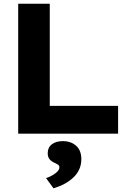

<svg xmlns="http://www.w3.org/2000/svg" viewBox="-20 -720 682 1034"><path d="M78 -700H248V-150H616V0H78ZM300 181Q300 173 294.5 168.5Q289 164 276 158Q256 149 246.5 137Q237 125 237 105Q237 74 259.5 57Q282 40 318 40Q362 40 390 65Q418 90 418 137Q418 194 377 234Q336 274 268 294L228 239Q252 232 276 215Q300 198 300 181Z"/></svg>

Font: Lexend Exa HM Xlight
Style: Bold
Weight: 700
Designer: Bonnie Shaver-Troup, Thomas Jockin, Octavio Pardo
Foundry: Lexend
Version: Version 1.091